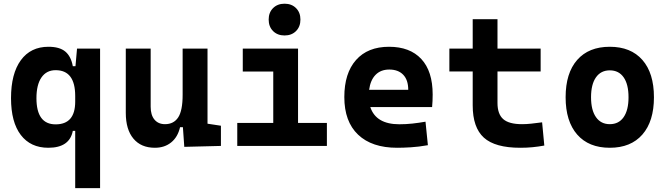

<svg xmlns="http://www.w3.org/2000/svg" viewBox="-20 -776 3556 1021"><path d="M236.8 9.8Q142.6 9.8 90.6 -58.3Q38.6 -126.5 38.6 -253.9Q38.6 -384.3 90.8 -455.8Q143.1 -527.3 237.8 -527.3Q296.9 -527.3 327.4 -501.7Q357.9 -476.1 367.2 -423.8H381.3L389.6 -517.6H512.2V224.6H379.9V-80.1H367.2Q350.1 9.8 236.8 9.8ZM379.9 -265.6Q379.9 -402.8 275.9 -402.8Q227.1 -402.8 200.4 -364Q173.8 -325.2 173.8 -253.9Q173.8 -114.7 275.9 -114.7Q379.9 -114.7 379.9 -235.4Z M803.7 9.8Q730 9.8 689.5 -38.8Q648.9 -87.4 648.9 -175.8V-517.6H781.2V-208.5Q781.2 -164.1 801.5 -139.9Q821.8 -115.7 857.4 -115.7Q903.8 -115.7 927.5 -151.6Q951.2 -187.5 951.2 -272V-517.6H1083.5V-118.2L1154.8 -107.4V0L960 4.9L952.6 -99.6H937.5Q925.3 -46.9 890.1 -18.6Q855 9.8 803.7 9.8Z M1241.7 0V-122.1H1433.1V-395.5H1271V-517.6H1564.9V-122.1H1718.3V0ZM1493.2 -587.4Q1455.6 -587.4 1432.1 -610.8Q1408.7 -634.3 1408.7 -671.9Q1408.7 -709.5 1432.1 -732.9Q1455.6 -756.3 1493.2 -756.3Q1530.8 -756.3 1554.2 -732.9Q1577.6 -709.5 1577.6 -671.9Q1577.6 -634.3 1554.2 -610.8Q1530.8 -587.4 1493.2 -587.4Z M2091.8 9.8Q1957.5 9.8 1884.3 -59.8Q1811 -129.4 1811 -259.8Q1811 -386.7 1873.3 -457Q1935.5 -527.3 2048.8 -527.3Q2159.7 -527.3 2220.2 -462.4Q2280.8 -397.5 2280.8 -273.4Q2280.8 -238.3 2277.8 -206.5H1949.2Q1979.5 -115.2 2103.5 -115.2Q2138.7 -115.2 2172.9 -118.9Q2207 -122.6 2242.7 -128.9L2255.4 -3.9Q2205.6 4.9 2164.6 7.3Q2123.5 9.8 2091.8 9.8ZM1942.9 -298.3H2150.9Q2150.9 -350.6 2124.3 -378.4Q2097.7 -406.2 2049.8 -406.2Q2004.9 -406.2 1977.3 -378.2Q1949.7 -350.1 1942.9 -298.3Z M2746.6 9.8Q2612.8 9.8 2553.2 -43.9Q2493.7 -97.7 2493.7 -215.8V-396H2369.6V-517.6H2493.7V-673.8H2625.5V-517.6H2855V-396H2625.5V-228.5Q2625.5 -169.4 2656 -142.6Q2686.5 -115.7 2756.3 -115.7Q2778.8 -115.7 2804.4 -118.4Q2830.1 -121.1 2862.8 -125.5L2874.5 -2Q2842.3 3.9 2811.8 6.8Q2781.2 9.8 2746.6 9.8Z M3222.7 9.8Q3110.8 9.8 3049.3 -60.5Q2987.8 -130.9 2987.8 -258.8Q2987.8 -387.2 3049.3 -457.3Q3110.8 -527.3 3222.7 -527.3Q3334.5 -527.3 3396 -457.3Q3457.5 -387.2 3457.5 -258.8Q3457.5 -130.9 3396 -60.5Q3334.5 9.8 3222.7 9.8ZM3222.7 -115.7Q3270.5 -115.7 3296.4 -153.1Q3322.3 -190.4 3322.3 -258.8Q3322.3 -327.6 3296.4 -364.7Q3270.5 -401.9 3222.7 -401.9Q3175.3 -401.9 3149.2 -364.7Q3123 -327.6 3123 -258.8Q3123 -190.4 3149.2 -153.1Q3175.3 -115.7 3222.7 -115.7Z"/></svg>

Font: Cascadia Mono
Style: Bold
Weight: 700
Monospace: yes
Designer: Aaron Bell
Foundry: Saja Typeworks
Version: Version 2404.023; ttfautohint (v1.8.4)